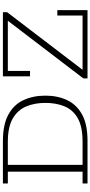

<svg xmlns="http://www.w3.org/2000/svg" viewBox="330 -953 623 1323"><g transform="rotate(-90 641.5 -291.5)"><path d="M39 0V-34H120V-549H39V-583H330Q445 -583 514 -545Q583 -507 613.5 -440.5Q644 -374 644 -290Q644 -207 613.5 -141.5Q583 -76 515 -38Q447 0 332 0ZM167 -34H326Q430 -34 488 -67Q546 -100 570 -158Q594 -216 594 -290Q594 -364 569.5 -422.5Q545 -481 486.5 -515Q428 -549 326 -549H167ZM763 0V-29L1160 -549H814V-396H777V-583H1219V-554L822 -34H1196V-208H1233V0Z"/></g></svg>

Font: Rokkitt ExtraLight
Style: Regular
Weight: 250
Version: Version 3.103